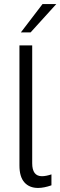

<svg xmlns="http://www.w3.org/2000/svg" viewBox="-20 -921 298 948"><path d="M76 -104V-697H139V-115Q139 -51 187 -51Q207 -51 234 -60V-6Q197 7 168 7Q125 7 100.5 -20.5Q76 -48 76 -104ZM190 -901H258L131 -761H83Z"/></svg>

Font: Hanken Grotesk Light
Style: Regular
Weight: 300
Designer: Alfredo Marco Pradil
Foundry: Hanken Design Co.
Version: Version 3.014